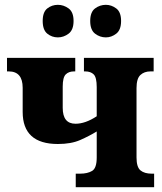

<svg xmlns="http://www.w3.org/2000/svg" viewBox="-20 -776 673 796"><path d="M419 -621Q442 -621 462 -636.5Q482 -652 482 -689Q482 -726 462 -741Q442 -756 419 -756Q394 -756 374 -741Q354 -726 354 -689Q354 -652 374 -636.5Q394 -621 419 -621ZM220 -621Q244 -621 264.5 -636.5Q285 -652 285 -689Q285 -726 264.5 -741Q244 -756 220 -756Q195 -756 176 -741Q157 -726 157 -689Q157 -652 176 -636.5Q195 -621 220 -621ZM294 0H619V-56H609Q579 -56 562.5 -69.5Q546 -83 546 -123V-411Q546 -450 562 -465Q578 -480 604 -480H617V-536H328V-480H333Q356 -480 368.5 -467.5Q381 -455 381 -415V-294Q334 -263 293 -263Q240 -263 240 -329V-417Q240 -455 252.5 -467.5Q265 -480 287 -480H292V-536H9V-480H16Q74 -480 74 -412V-312Q74 -179 220 -179Q275 -179 312.5 -195.5Q350 -212 381 -231V-123Q381 -79 362 -67.5Q343 -56 312 -56H294Z"/></svg>

Font: Noto Serif SemiCondensed Extra
Style: Regular
Weight: 800
Width: 4
Designer: Monotype Design Team
Foundry: Monotype Imaging Inc.
Version: Version 1.002